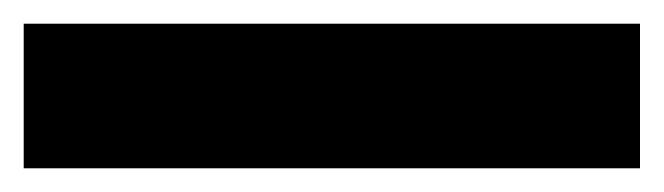

<svg xmlns="http://www.w3.org/2000/svg" viewBox="-20 44 560 162"><path d="M0 186V64H520V186Z"/></svg>

Font: TASA Orbiter Deck
Style: Bold
Weight: 700
Designer: Weizhong Zhang
Version: Version 1.000;Glyphs 3.1.2 (3151)